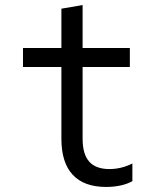

<svg xmlns="http://www.w3.org/2000/svg" viewBox="-20 -730 640 760"><path d="M307 -181V-464.8H494V-540H307V-710L223 -695.6V-540H71V-464.8H223V-181Q223 -86.4 267.8 -38.2Q312.6 10 400 10Q429.8 10 456.3 4.4Q482.8 -1.2 504 -12.8V-82.8Q481.4 -71.6 458.8 -66.2Q436.2 -60.8 413.4 -60.8Q359.2 -60.8 333.1 -90.3Q307 -119.8 307 -181Z"/></svg>

Font: CommitMonoV143 ExtLt
Style: Regular
Weight: 200
Monospace: yes
Designer: Eigil Nikolajsen
Foundry: Eigil Nikolajsen
Version: Version 1.143